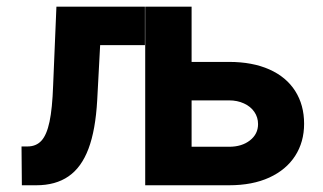

<svg xmlns="http://www.w3.org/2000/svg" viewBox="-20 -550 959 570"><path d="M43.9 -115.2H61.5Q87.4 -115.2 103 -132.3Q118.7 -149.4 127 -188.5Q135.3 -227.5 137.7 -295.9L147.5 -530.3H410.2V-416H277.3L268.6 -252.9Q263.7 -164.1 242.7 -108.4Q221.7 -52.7 183.3 -26.4Q145 0 87.9 0H44.9ZM882.8 -182.6Q882.8 -128.4 856.2 -87.2Q829.6 -45.9 779.5 -22.9Q729.5 0 660.2 0H411.1V-530.3H548.8V-366.2H660.2Q729.5 -366.2 779.8 -343.8Q830.1 -321.3 856.4 -279.8Q882.8 -238.3 882.8 -182.6ZM660.2 -114.3Q697.8 -114.3 721.9 -133.1Q746.1 -151.9 746.1 -181.6Q746.1 -201.7 735.1 -217.8Q724.1 -233.9 704.3 -242.9Q684.6 -252 660.2 -252H548.8V-114.3Z"/></svg>

Font: Pretendard
Style: Bold
Weight: 700
Designer: Base glyphs from Inter by Rasmus Andersson; Hangeul glyphs from Noto Sans CJK(Source Han Sans) by Jang Soo-young and Kan
Foundry: Kil Hyung-jin
Version: Version 1.309